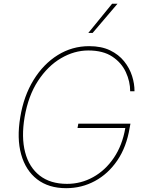

<svg xmlns="http://www.w3.org/2000/svg" viewBox="-20 -980 779 1010"><path d="M664.8 -500Q664.8 -551.1 642 -600.5Q619.3 -649.9 570.8 -682.2Q522.4 -714.5 444.6 -714.5Q370.7 -714.5 301 -673.7Q231.2 -632.8 179.9 -554.5Q128.6 -476.2 109.4 -363.6Q91.6 -257.8 112.2 -179Q132.8 -100.1 188.7 -56.5Q244.7 -12.8 332.4 -12.8Q405.9 -12.8 470 -48.3Q534.1 -83.8 578.8 -149.7Q623.6 -215.6 639.2 -306.8H387.8L392 -329.5H666.2L661.9 -306.8Q645.6 -207.4 597.5 -136.5Q549.4 -65.7 479.6 -27.9Q409.8 9.9 328.1 9.9Q235.8 9.9 175.2 -36.9Q114.7 -83.8 91.3 -168Q67.8 -252.1 86.6 -363.6Q104.8 -475.1 156.6 -559.3Q208.5 -643.5 283.9 -690.3Q359.4 -737.2 448.9 -737.2Q513.5 -737.2 558.9 -715.2Q604.4 -693.2 633 -657.5Q661.6 -621.8 674.7 -580.4Q687.9 -539.1 687.5 -500ZM444.6 -806.8 569.6 -960.2H598L467.3 -806.8Z"/></svg>

Font: Inter Thin  BETA
Style: Italic
Weight: 100
Italic angle: -9.39999°
Designer: Rasmus Andersson
Foundry: rsms
Version: Version 3.011;git-f93a4a705